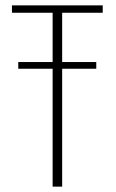

<svg xmlns="http://www.w3.org/2000/svg" viewBox="-20 -695 431 715"><path d="M48 -439V-464H176V-647.5H24.5V-675H362.5V-647.5H211.5V-464H338.5V-439H211.5V0H176V-439Z"/></svg>

Font: Anybody ExtraLight
Style: Regular
Weight: 200
Designer: Tyler Finck
Foundry: Etcetera Type Company
Version: Version 1.010; ttfautohint (v1.8.3) -l 8 -r 50 -G 200 -x 14 